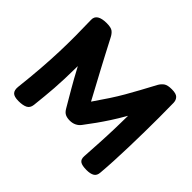

<svg xmlns="http://www.w3.org/2000/svg" viewBox="-169 -1016 1276 1276"><g transform="rotate(45 469.0 -378.0)"><path d="M219.1 -44.2Q215.3 -12.7 192.2 -1.2Q169.1 10.3 128.8 10.3Q86.8 10.3 71.7 -5.7Q56.6 -21.7 60.1 -54.9Q72.3 -162.7 78.9 -251.3Q85.6 -339.9 88.1 -416.8Q90.6 -493.7 90.2 -565.8Q89.8 -637.9 87.8 -712.7Q86.8 -742 109.6 -756.5Q132.3 -771 177.8 -771Q218.2 -771 234.8 -758.1Q251.4 -745.2 263.9 -719.8Q291.7 -666 315.1 -621.7Q338.4 -577.3 361.4 -534.1Q384.4 -490.8 411.2 -441.4Q437.9 -392.1 472.1 -328.1Q513.1 -387.1 543.3 -433.4Q573.6 -479.8 598.3 -522.7Q623.1 -565.7 649 -613.2Q674.9 -660.8 707.4 -721.4Q719.7 -742 737.2 -754.1Q754.7 -766.2 794.1 -766.2Q834.9 -766.2 849.8 -750.8Q864.8 -735.4 865.6 -711Q866.8 -638.9 866.8 -573.1Q866.8 -507.2 865.8 -440.1Q864.8 -373 862.8 -295Q860.8 -228 857.7 -162.1Q854.6 -96.1 849.6 -39.4Q847.8 -9.1 828.2 2.8Q808.6 14.8 772.7 14.8Q730.3 14.8 712.6 2.8Q694.8 -9.1 696.6 -39.4L704.8 -178Q707 -216 708.1 -246.9Q709.2 -277.8 710.3 -306.1Q711.4 -334.3 711.6 -365.2Q711.7 -396.1 712.7 -435.7Q678.6 -376.1 650.6 -333.3Q622.7 -290.4 596.6 -253.9Q570.6 -217.4 538.8 -175.6Q526.3 -158.6 506.3 -148.7Q486.3 -138.8 460.7 -138.8Q437 -138.8 419.4 -146.6Q401.8 -154.4 388 -178.1Q367 -213.9 350.7 -241.8Q334.3 -269.7 318.9 -296.2Q303.4 -322.8 285.4 -355.1Q267.4 -387.4 243.1 -433.1Q242.3 -364.7 240.6 -313.2Q238.8 -261.8 235.7 -219.4Q232.6 -177 228.5 -135.3Q224.4 -93.7 219.1 -44.2Z"/></g></svg>

Font: Playpen Sans Deva
Style: Regular
Weight: 400
Designer: Pooja Saxena, Gunjan Panchal, Laura Meseguer, Veronika Burian, José Scaglione
Foundry: TypeTogether
Version: Version 2.000